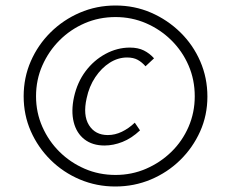

<svg xmlns="http://www.w3.org/2000/svg" viewBox="-20 -583 845 698"><path d="M399 95Q331 95 270.5 69.5Q210 44 164 -1.5Q118 -47 92 -106Q66 -165 66 -233Q66 -301 92 -360.5Q118 -420 164 -465.5Q210 -511 270.5 -537Q331 -563 400 -563Q469 -563 529 -537Q589 -511 635.5 -465.5Q682 -420 708 -360Q734 -300 734 -232Q734 -164 707.5 -105Q681 -46 635 -1Q589 44 528.5 69.5Q468 95 399 95ZM360 -54Q316 -54 287 -76.5Q258 -99 248 -139Q238 -179 249 -230Q261 -284 291 -324Q321 -364 363.5 -387Q406 -410 452 -410Q482 -410 503 -399.5Q524 -389 540 -371L509 -342Q496 -357 480.5 -365.5Q465 -374 442 -374Q409 -374 379 -355Q349 -336 326.5 -302.5Q304 -269 295 -226Q281 -164 303.5 -128Q326 -92 372 -92Q398 -92 423 -104Q448 -116 470 -137L489 -109Q458 -80 425 -67Q392 -54 360 -54ZM400 53Q459 53 511 30.5Q563 8 603 -31Q643 -70 665.5 -122Q688 -174 688 -233Q688 -293 665.5 -345Q643 -397 603 -436.5Q563 -476 511 -498.5Q459 -521 400 -521Q340 -521 288 -498.5Q236 -476 196.5 -436.5Q157 -397 134 -345Q111 -293 111 -233Q111 -174 134 -122Q157 -70 196.5 -31Q236 8 288 30.5Q340 53 400 53Z"/></svg>

Font: Ysabeau Infant Light
Style: Italic
Weight: 300
Italic angle: -12°
Designer: Christian Thalmann (Catharsis Fonts)
Version: Version 2.001;gftools[0.9.30]; featfreeze: ss01,ss02,lnum